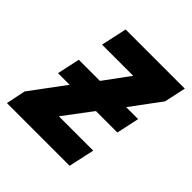

<svg xmlns="http://www.w3.org/2000/svg" viewBox="-182 -658 771 771"><g transform="rotate(45 203.0 -273.0)"><path d="M-29 0 -12 -83 97 -230H31L52 -327H172L252 -436H75L99 -546H435L415 -454L321 -327H389L368 -230H246L156 -110H351L327 0Z"/></g></svg>

Font: Noto Sans SemiCondensed
Style: Bold Italic
Weight: 700
Width: 4
Italic angle: -12°
Designer: Monotype Design Team
Foundry: Monotype Imaging Inc.
Version: Version 2.013; ttfautohint (v1.8.4.7-5d5b)